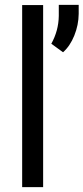

<svg xmlns="http://www.w3.org/2000/svg" viewBox="-20 -771 344 791"><path d="M157.7 0H71.3V-750H157.7ZM222.2 -751H304.2V-713.9Q303.7 -668 286.1 -624.5Q268.6 -581.1 239.7 -555.7L191.4 -590.8Q221.2 -644.5 222.2 -705.1Z"/></svg>

Font: RobotoCondensed-Regular
Style: Regular
Weight: 400
Designer: Google
Version: Version 2.001201; 2014